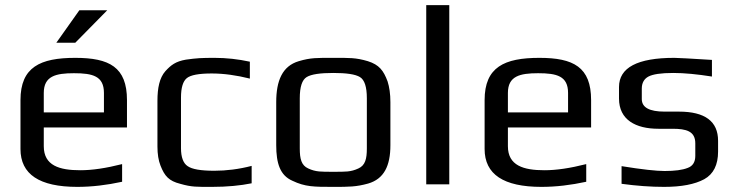

<svg xmlns="http://www.w3.org/2000/svg" viewBox="-20 -720 2871 750"><path d="M274 -494C137 -494 60 -458 60 -329V-138C60 -39 134 10 282 10C339 10 397 3 457 -10V-79C394 -63 340 -55 294 -55C212 -55 151 -73 151 -149V-222H476V-329C476 -458 407 -494 274 -494ZM269 -434C342 -434 386 -423 386 -357V-281H151V-357C151 -423 198 -434 269 -434ZM399 -680H290L200 -553H274Z M963 -4V-72C913 -59 864 -53 817 -53C764 -53 730 -59 713 -71C696 -82 687 -106 687 -141V-339C687 -378 695 -403 710 -415C725 -427 757 -433 807 -433C854 -433 904 -426 956 -413V-479C910 -489 864 -494 818 -494C767 -494 749 -493 706 -487C666 -480 648 -466 626 -442C603 -416 595 -376 595 -326V-148C595 -118 599 -93 607 -73C623 -32 640 -13 684 -2C729 11 749 10 808 10C867 10 919 5 963 -4Z M1505 -321C1505 -353 1501 -380 1494 -402C1478 -445 1461 -467 1417 -481C1370 -495 1345 -494 1282 -494C1219 -494 1194 -495 1147 -481C1083 -462 1059 -405 1059 -321V-153C1059 -82 1074 -35 1122 -14C1172 10 1206 10 1282 10C1343 10 1371 10 1418 -3C1480 -21 1505 -72 1505 -153ZM1413 -140C1413 -100 1407 -74 1380 -62C1350 -48 1329 -49 1282 -49C1235 -49 1214 -48 1184 -62C1157 -74 1151 -100 1151 -140V-336C1151 -381 1160 -408 1178 -419C1196 -430 1231 -435 1282 -435C1333 -435 1368 -430 1386 -419C1404 -408 1413 -381 1413 -336Z M1735 0V-700H1645V0Z M2087 -494C1950 -494 1873 -458 1873 -329V-138C1873 -39 1947 10 2095 10C2152 10 2210 3 2270 -10V-79C2207 -63 2153 -55 2107 -55C2025 -55 1964 -73 1964 -149V-222H2289V-329C2289 -458 2220 -494 2087 -494ZM2082 -434C2155 -434 2199 -423 2199 -357V-281H1964V-357C1964 -423 2011 -434 2082 -434Z M2552 -217H2607C2660 -217 2696 -208 2696 -160V-111C2696 -87 2686 -71 2666 -64C2646 -56 2616 -52 2576 -52C2544 -52 2488 -58 2408 -71V-2C2467 6 2522 10 2574 10C2642 10 2694 0 2731 -20C2767 -40 2785 -76 2785 -128V-170C2785 -246 2734 -284 2632 -284H2576C2517 -284 2487 -300 2487 -333V-374C2487 -396 2496 -412 2513 -421C2530 -430 2562 -435 2610 -435C2653 -435 2704 -430 2761 -421V-486C2679 -491 2630 -494 2614 -494C2470 -494 2398 -456 2398 -380V-335C2398 -252 2463 -217 2552 -217Z"/></svg>

Font: Gamestation Text
Style: Bold
Weight: 400
Designer: Jonas Hecksher
Foundry: Jonas Hecksher, Playtypeª, e-types AS
Version: Version 1.003